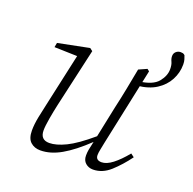

<svg xmlns="http://www.w3.org/2000/svg" viewBox="-112 -718 848 844"><g transform="rotate(20 311.5 -295.5)"><path d="M161 13Q133 13 115 -3.5Q97 -20 97 -57Q97 -86 104 -121Q111 -156 118 -186L172 -432L65 -435L69 -456L214 -485L227 -475L165 -201Q158 -170 151.5 -132.5Q145 -95 145 -75Q145 -31 187 -31Q219 -31 263.5 -52.5Q308 -74 375 -131L405 -275Q416 -323 425.5 -371.5Q435 -420 444 -468L482 -485L492 -477L415 -114Q412 -98 408.5 -81.5Q405 -65 405 -54Q405 -30 432 -30Q455 -30 483 -51.5Q511 -73 542 -111L558 -99Q525 -54 488 -20.5Q451 13 407 13Q387 13 372.5 0.5Q358 -12 358 -35Q358 -49 360.5 -63Q363 -77 369 -102Q308 -44 258 -15.5Q208 13 161 13ZM464 -400V-420Q528 -428 552 -457Q576 -486 576 -517Q576 -538 570 -550.5Q564 -563 564 -575Q564 -588 573 -596Q582 -604 594 -604Q599 -604 604 -603Q609 -602 614 -597Q617 -589 620 -579.5Q623 -570 623 -556Q623 -518 605 -484Q587 -450 552 -427.5Q517 -405 464 -400Z"/></g></svg>

Font: Source Serif Pro Light
Style: Italic
Weight: 300
Italic angle: -12°
Designer: Frank Grießhammer
Foundry: Adobe Systems Incorporated
Version: Version 3.001;hotconv 1.0.111;makeotfexe 2.5.65597